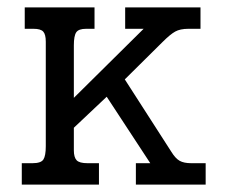

<svg xmlns="http://www.w3.org/2000/svg" viewBox="-20 -500 616 520"><path d="M39 -58H68Q91 -58 97.5 -68Q104 -78 104 -104V-387Q104 -407 97 -414.5Q90 -422 71 -422H47V-480H236V-422H213Q193 -422 186.5 -412.5Q180 -403 180 -377V-235L369 -422H319V-480H523V-422H490Q468 -422 454.5 -414.5Q441 -407 420 -386L318 -285L444 -89Q455 -71 466.5 -64.5Q478 -58 498 -58H537V0H348V-58H387L269 -238L180 -154V-93Q180 -74 187.5 -66Q195 -58 217 -58H248V0H39Z"/></svg>

Font: Pridi Light
Style: Regular
Weight: 300
Designer: Katatrad Team
Foundry: CadsonDemak
Version: Version 1.003